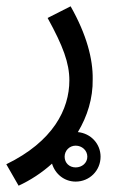

<svg xmlns="http://www.w3.org/2000/svg" viewBox="-46 -359 368 609"><path d="M13 230C50 213 87 189 119 160C129 193 158 217 194 217C238 217 273 182 273 138C273 97 242 64 201 60C231 10 249 -47 248 -108C249 -171 229 -249 178 -339L105 -302C154 -213 174 -159 174 -104C174 -12 122 90 -26 162ZM194 172C174 172 159 158 159 138C159 119 174 103 194 103C214 103 231 118 231 138C231 158 214 172 194 172Z"/></svg>

Font: Noto Sans Arabic UI Cn
Style: Regular
Weight: 400
Width: 3
Designer: Monotype Design Team, Nadine Chahine and Nizar Qandah
Foundry: Monotype Imaging Inc.
Version: Version 2.010